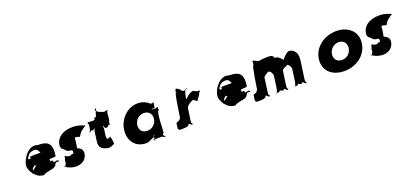

<svg xmlns="http://www.w3.org/2000/svg" viewBox="24 -1606 5459 2576"><g transform="rotate(-20 2753.5 -318.0)"><path d="M612 -238C614 -242 615 -252 616 -256C641 -436 556 -460 439 -460C329 -505 214 -368 198 -256C189 -189 265 -53 381 -53C457 -98 514 -72 565 -119C590 -182 617 -153 634 -156V-158C622 -200 581 -161 561 -171C567 -216 525 -191 525 -191C524 -240 508 -207 508 -213C514 -258 505 -213 505 -213C511 -251 475 -260 429 -254C363 -232 305 -198 266 -158C231 -123 224 -104 256 -142C266 -158 269 -181 271 -193C307 -209 300 -216 285 -224C281 -225 310 -217 311 -209C306 -207 541 -206 541 -206C537 -206 530 -206 525 -209C509 -223 522 -231 567 -231C611 -232 611 -234 612 -238ZM273 -363C290 -392 323 -413 368 -413C407 -413 416 -398 430 -370C439 -359 434 -345 448 -340C454 -340 443 -351 451 -351H303C299 -351 287 -346 284 -338C295 -327 291 -320 267 -320C250 -324 255 -342 273 -363Z M960 -528C825 -528 728 -468 713 -363C704 -296 743 -304 776 -258C816 -226 862 -260 854 -206C849 -171 832 -204 809 -178C765 -168 721 -206 725 -200C737 -184 695 -122 713 -114C711 -103 696 -78 690 -67C689 -59 683 -56 677 -56C676 -62 665 -80 666 -77C666 -77 706 -32 786 -18C854 -3 959 -19 988 -125C1006 -199 957 -223 923 -239C917 -249 927 -262 935 -320C941 -364 933 -379 946 -384C977 -388 1009 -365 1010 -372C1011 -378 1053 -439 1063 -439C1076 -448 1100 -470 1110 -476C1119 -473 1117 -474 1126 -488C1130 -495 1135 -484 1115 -493C1106 -497 1045 -528 960 -528Z M1220 -513C1198 -513 1178 -521 1170 -511C1168 -495 1170 -525 1168 -509C1172 -486 1181 -497 1177 -468L1170 -423C1166 -394 1160 -405 1150 -382C1148 -366 1153 -396 1151 -380C1157 -370 1184 -411 1195 -395C1206 -379 1232 -418 1238 -408C1236 -392 1239 -426 1237 -410C1227 -387 1223 -396 1219 -367L1202 -247C1190 -162 1210 -121 1312 -100C1366 -89 1414 -140 1412 -124C1410 -108 1398 -238 1396 -222C1393 -209 1398 -251 1395 -237C1393 -221 1394 -252 1392 -236C1390 -217 1400 -250 1395 -232C1391 -215 1378 -236 1360 -220C1337 -204 1335 -253 1338 -273L1350 -358C1350 -360 1351 -421 1340 -414C1338 -398 1340 -429 1338 -413C1343 -387 1377 -411 1393 -395C1391 -379 1401 -411 1399 -395C1415 -379 1445 -401 1451 -376C1449 -360 1455 -393 1453 -377C1443 -370 1441 -430 1441 -432L1445 -459C1445 -461 1464 -520 1472 -514C1470 -498 1473 -532 1471 -516C1457 -490 1428 -479 1419 -479C1428 -479 1422 -479 1419 -455C1401 -455 1366 -422 1356 -412C1353 -389 1359 -362 1394 -362C1414 -371 1435 -402 1444 -422C1454 -425 1463 -495 1461 -513C1461 -548 1474 -576 1481 -584C1479 -583 1475 -584 1472 -584C1454 -575 1423 -570 1407 -582L1352 -602C1337 -622 1311 -633 1315 -642C1328 -642 1327 -642 1329 -658C1339 -664 1346 -637 1330 -619C1317 -619 1305 -542 1308 -565C1309 -575 1312 -553 1297 -546C1275 -546 1277 -547 1274 -524C1265 -508 1242 -513 1220 -513Z M1598 -256C1577 -106 1665 15 1815 15C1868 15 1864 -1 1934 -26C1953 -34 1917 -45 1958 -53C1967 -53 1919 -55 1957 -55C1961 -47 1911 -30 1947 -19C1956 -19 1909 -18 1947 -18C1955 -8 1899 9 1930 14C1939 14 1895 16 1933 16C1948 11 1917 4 1965 4H2037C2063 4 2045 14 2090 23C2099 23 2054 22 2092 22C2092 12 2040 -16 2081 -34C2090 -34 2086 -344 2124 -344C2136 -362 2103 -389 2151 -399C2160 -399 2111 -400 2149 -400C2148 -391 2072 -381 2092 -381C2092 -381 2032 -383 2039 -386C2051 -395 2037 -404 2033 -402C2032 -395 2031 -393 2052 -393C2077 -389 2082 -377 2090 -431C2097 -482 2097 -471 2078 -463C2056 -463 2058 -464 2057 -458C2053 -460 2046 -472 2021 -488C1986 -511 1943 -528 1891 -528C1741 -528 1619 -406 1598 -256ZM1786 -256C1796 -327 1856 -377 1923 -377C1989 -377 2035 -327 2025 -256C2015 -186 1958 -136 1889 -136C1817 -136 1776 -186 1786 -256Z M2353 0C2374 0 2433 -1 2438 -34C2456 -34 2477 10 2490 -14C2490 -14 2486 17 2491 -16C2483 -26 2472 -20 2479 -71L2502 -236C2503 -246 2519 -281 2593 -314C2637 -314 2654 -260 2659 -293C2659 -293 2713 -354 2718 -387C2722 -393 2730 -377 2737 -415C2737 -415 2729 -383 2734 -416C2731 -412 2731 -370 2730 -406C2728 -408 2692 -397 2649 -430C2573 -430 2517 -330 2522 -363C2527 -403 2542 -458 2550 -465C2550 -468 2555 -493 2578 -493C2578 -486 2561 -477 2552 -475C2552 -475 2490 -472 2502 -490C2496 -508 2470 -520 2454 -532C2449 -534 2440 -535 2432 -535C2427 -525 2424 -492 2414 -468C2402 -458 2359 -156 2359 -156C2358 -147 2342 -120 2311 -110C2289 -110 2290 -107 2281 -45C2273 10 2313 0 2353 0Z M3343 -238C3345 -242 3346 -252 3347 -256C3372 -436 3287 -460 3170 -460C3060 -505 2945 -368 2929 -256C2920 -189 2996 -53 3112 -53C3188 -98 3245 -72 3296 -119C3321 -182 3348 -153 3365 -156V-158C3353 -200 3312 -161 3292 -171C3298 -216 3256 -191 3256 -191C3255 -240 3239 -207 3239 -213C3245 -258 3236 -213 3236 -213C3242 -251 3206 -260 3160 -254C3094 -232 3036 -198 2997 -158C2962 -123 2955 -104 2987 -142C2997 -158 3000 -181 3002 -193C3038 -209 3031 -216 3016 -224C3012 -225 3041 -217 3042 -209C3037 -207 3272 -206 3272 -206C3268 -206 3261 -206 3256 -209C3240 -223 3253 -231 3298 -231C3342 -232 3342 -234 3343 -238ZM3004 -363C3021 -392 3054 -413 3099 -413C3138 -413 3147 -398 3161 -370C3170 -359 3165 -345 3179 -340C3185 -340 3174 -351 3182 -351H3034C3030 -351 3018 -346 3015 -338C3026 -327 3022 -320 2998 -320C2981 -324 2986 -342 3004 -363Z M3454 0C3475 0 3534 -2 3539 -38C3557 -38 3578 10 3592 -18C3592 -18 3589 16 3594 -20C3586 -30 3573 -21 3581 -75L3607 -262C3611 -293 3629 -291 3678 -327C3725 -327 3736 -257 3736 -255L3711 -75C3708 -57 3688 7 3683 -20C3683 -20 3680 18 3685 -18C3696 -27 3720 -2 3743 -38C3743 -38 3795 -2 3800 -38C3818 -38 3840 10 3854 -18C3854 -18 3851 16 3856 -20C3848 -30 3836 -21 3844 -75L3871 -267C3877 -296 3893 -291 3940 -327C3987 -327 3998 -257 3998 -255L3973 -75C3970 -57 3950 7 3945 -20C3945 -20 3942 18 3947 -18C3958 -27 3981 -2 4004 -38C4004 -38 4057 -2 4062 -38C4080 -38 4101 10 4115 -18C4115 -18 4112 16 4117 -20C4109 -30 4098 -21 4106 -75L4141 -328C4158 -446 4090 -492 4034 -492C4014 -492 3980 -465 3938 -418C3928 -409 3911 -356 3910 -347C3905 -312 3908 -310 3930 -310C3952 -320 3945 -342 3943 -388C3918 -422 3878 -472 3836 -472C3801 -482 3775 -477 3758 -454C3764 -447 3761 -423 3754 -403L3748 -366C3747 -338 3751 -353 3775 -364C3796 -374 3804 -390 3815 -436L3821 -480C3820 -510 3781 -517 3748 -517C3741 -517 3659 -515 3651 -511C3607 -499 3588 -511 3558 -531C3551 -535 3539 -535 3531 -535C3532 -525 3532 -495 3523 -474C3504 -465 3460 -159 3460 -159C3458 -147 3443 -120 3412 -110C3390 -110 3391 -107 3382 -45C3374 10 3414 0 3454 0Z M4378 -256C4356 -98 4464 15 4649 15C4826 15 4971 -98 4993 -256C5015 -416 4895 -528 4725 -528C4552 -528 4400 -416 4378 -256ZM4566 -256C4576 -327 4636 -377 4703 -377C4769 -377 4815 -327 4805 -256C4795 -186 4738 -136 4669 -136C4597 -136 4556 -186 4566 -256Z M5337 -528C5202 -528 5105 -468 5090 -363C5081 -296 5120 -304 5153 -258C5193 -226 5239 -260 5231 -206C5226 -171 5209 -204 5186 -178C5142 -168 5098 -206 5102 -200C5114 -184 5072 -122 5090 -114C5088 -103 5073 -78 5067 -67C5066 -59 5060 -56 5054 -56C5053 -62 5042 -80 5043 -77C5043 -77 5083 -32 5163 -18C5231 -3 5336 -19 5365 -125C5383 -199 5334 -223 5300 -239C5294 -249 5304 -262 5312 -320C5318 -364 5310 -379 5323 -384C5354 -388 5386 -365 5387 -372C5388 -378 5430 -439 5440 -439C5453 -448 5477 -470 5487 -476C5496 -473 5494 -474 5503 -488C5507 -495 5512 -484 5492 -493C5483 -497 5422 -528 5337 -528Z"/></g></svg>

Font: Hussar Przerywany
Style: Obl
Weight: 400
Foundry: Cannot Into Space Fonts
Version: Version 0.982